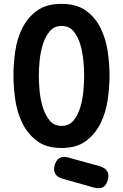

<svg xmlns="http://www.w3.org/2000/svg" viewBox="-20 -760 640 999"><path d="M300 -105Q340 -105 363 -133.5Q386 -162 398 -202.5Q410 -243 414 -288Q418 -333 418 -366Q418 -398 414 -442.5Q410 -487 398 -528Q386 -569 363 -597Q340 -625 300 -625Q261 -625 238 -596.5Q215 -568 202.5 -527.5Q190 -487 186 -442.5Q182 -398 182 -365Q182 -332 186 -287.5Q190 -243 202.5 -202.5Q215 -162 238 -133.5Q261 -105 300 -105ZM300 10Q221 10 172.5 -26.5Q124 -63 96.5 -119Q69 -175 59.5 -241Q50 -307 50 -368Q50 -426 59 -491Q68 -556 95 -611.5Q122 -667 171 -703.5Q220 -740 300 -740Q379 -740 428 -704Q477 -668 504 -612.5Q531 -557 540.5 -492Q550 -427 550 -368Q550 -308 540.5 -241.5Q531 -175 503.5 -119Q476 -63 427.5 -26.5Q379 10 300 10ZM306 170Q278 162 267.5 144Q257 126 265 98Q273 72 290 62Q307 52 333 59L500 105Q527 113 538 131.5Q549 150 540 179Q532 207 514 215Q496 223 469 216Z"/></svg>

Font: Maple Mono
Style: Bold
Weight: 700
Monospace: yes
Designer: subframe7536
Version: Version 7.200